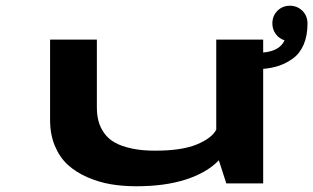

<svg xmlns="http://www.w3.org/2000/svg" viewBox="-20 -639 1092 669"><path d="M455 10Q407.5 10 365.2 2.8Q323 -4.5 283.8 -21.8Q244.5 -39 216.2 -64.8Q188 -90.5 171.2 -130.5Q154.5 -170.5 154.5 -221V-501H317.5V-266Q317.5 -239 323.2 -217Q329 -195 343 -175.2Q357 -155.5 379.8 -142.5Q402.5 -129.5 438 -121.8Q473.5 -114 520 -114Q613 -114 665.2 -135.5Q717.5 -157 733.5 -187V-501H897V-456Q954.5 -461 971.5 -498.5Q952.5 -504.5 940.8 -520.5Q929 -536.5 929 -557Q929 -583.5 946.5 -601.2Q964 -619 990 -619Q1016 -619 1033.8 -601.2Q1051.5 -583.5 1051.5 -557Q1051.5 -514.5 1038 -483.5Q1024.5 -452.5 1001 -435.5Q977.5 -418.5 952.2 -410Q927 -401.5 897 -399V0H768.5L742.5 -80.5Q702 -38 629 -14Q556 10 455 10Z"/></svg>

Font: League Mono Extended SemiBold
Style: Regular
Weight: 600
Width: 9
Designer: Tyler Finck
Foundry: The League of Moveable Type / Tyler Finck
Version: Version 2.210